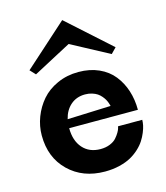

<svg xmlns="http://www.w3.org/2000/svg" viewBox="-130 -989 956 1103"><g transform="rotate(-15 348.5 -438.0)"><path d="M630.9 -279.8H222.2Q222.2 -205.1 261 -161.1Q299.8 -117.2 366.2 -117.2Q397.5 -117.2 422.4 -127.4Q447.3 -137.7 460.4 -152.6Q473.6 -167.5 482.4 -182.4Q491.2 -197.3 493.7 -207.5L496.1 -217.8H640.1Q640.1 -203.1 636.5 -185.3Q632.8 -167.5 623.5 -144.8Q614.3 -122.1 600.3 -100.3Q586.4 -78.6 563.7 -57.6Q541 -36.6 512.9 -21Q484.9 -5.4 444.6 4.4Q404.3 14.2 357.9 14.2Q226.6 14.2 142.8 -67.1Q59.1 -148.4 59.1 -279.8Q59.1 -335.4 79.3 -388.4Q99.6 -441.4 136.2 -483.9Q172.9 -526.4 230.2 -552.2Q287.6 -578.1 356 -578.1Q423.8 -578.1 477.1 -554.2Q530.3 -530.3 563.5 -488.5Q596.7 -446.8 613.8 -393.8Q630.9 -340.8 630.9 -279.8ZM344.2 -890.1 600.1 -660.2 568.8 -627.9 344.2 -748 118.2 -627.9 87.9 -660.2ZM359.9 -443.8Q309.1 -443.8 274.2 -413.6Q239.3 -383.3 227.1 -332L484.9 -341.8Q484.4 -343.8 483.6 -347.4Q482.9 -351.1 479 -361.8Q475.1 -372.6 469.7 -382.1Q464.4 -391.6 454.3 -403.6Q444.3 -415.5 431.9 -423.8Q419.4 -432.1 400.6 -438Q381.8 -443.8 359.9 -443.8Z"/></g></svg>

Font: Sporting Grotesque
Style: Gras
Weight: 700
Designer: Lucas LE BIHAN
Foundry: Lucas LE BIHAN
Version: Version 1.001